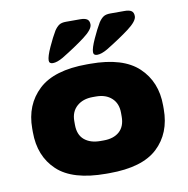

<svg xmlns="http://www.w3.org/2000/svg" viewBox="-76 -726 792 809"><g transform="rotate(-10 320.0 -321.0)"><path d="M40 -216V-232Q40 -333 106.5 -395.5Q173 -458 314 -458H328Q468 -458 534 -395.5Q600 -333 600 -232V-216Q600 -113 534.5 -51.5Q469 10 328 10H314Q171 10 105.5 -51.5Q40 -113 40 -216ZM420 -216V-232Q420 -272 395 -295Q370 -318 328 -318H314Q272 -318 246 -295Q220 -272 220 -232V-216Q220 -173 245.5 -151.5Q271 -130 314 -130H328Q371 -130 395.5 -152Q420 -174 420 -216ZM398 -623Q408 -638 418.5 -645Q429 -652 448 -652H509Q529 -652 538.5 -645.5Q548 -639 548 -623Q548 -602 507.5 -571.5Q467 -541 408 -505Q382 -490 364 -490Q348 -490 348 -504Q348 -521 365.5 -559.5Q383 -598 398 -623ZM208 -621Q218 -636 228.5 -643Q239 -650 258 -650H319Q339 -650 348.5 -643.5Q358 -637 358 -621Q358 -600 317.5 -569.5Q277 -539 218 -503Q192 -488 174 -488Q158 -488 158 -502Q158 -519 175.5 -557.5Q193 -596 208 -621Z"/></g></svg>

Font: Dashboard
Style: Regular
Weight: 400
Designer: jaiki
Version: Version 1.000